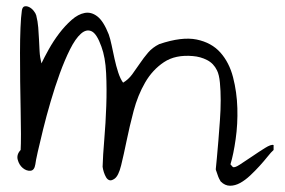

<svg xmlns="http://www.w3.org/2000/svg" viewBox="-20 -594 909 613"><path d="M684.6 -14.6Q682.6 -17.6 679.7 -23.4Q676.8 -29.3 674.8 -35.6Q672.9 -42 670.9 -46.9Q668.9 -51.8 668.9 -53.7Q669.9 -65.4 672.4 -89.8Q674.8 -114.3 677.2 -144.5Q679.7 -174.8 682.1 -209Q684.6 -243.2 684.6 -273.9Q684.6 -304.7 682.1 -330.1Q679.7 -355.5 672.9 -369.1Q662.1 -391.6 641.1 -402.3Q620.1 -413.1 595.7 -415Q540 -419.9 503.4 -395.5Q466.8 -371.1 443.4 -330.6Q419.9 -290 406.7 -240.2Q393.6 -190.4 384.3 -145Q375 -99.6 366.7 -65.9Q358.4 -32.2 345.7 -23.4Q335.9 -16.6 329.6 -18.6Q323.2 -20.5 318.8 -27.8Q314.5 -35.2 311.5 -44.4Q308.6 -53.7 307.6 -61.5Q308.6 -97.7 313 -149.4Q317.4 -201.2 319.3 -255.9Q321.3 -310.5 318.8 -360.8Q316.4 -411.1 303.7 -445.3Q289.1 -486.3 272.5 -494.1Q255.9 -502 238.3 -486.3Q220.7 -470.7 203.6 -436.5Q186.5 -402.3 170.9 -359.4Q155.3 -316.4 141.6 -269.5Q127.9 -222.7 117.7 -181.2Q107.4 -139.6 100.6 -109.4Q93.8 -79.1 92.8 -69.3Q89.8 -49.8 77.1 -48.8Q64.5 -47.9 52.7 -57.6Q41 -67.4 36.6 -84Q32.2 -100.6 45.9 -115.2Q46.9 -131.8 46.9 -166Q46.9 -200.2 45.9 -243.2Q44.9 -286.1 44.4 -334Q43.9 -381.8 43.9 -425.8Q43.9 -469.7 45.4 -505.4Q46.9 -541 49.8 -560.5Q51.8 -572.3 58.6 -573.7Q65.4 -575.2 73.2 -571.3Q81.1 -567.4 87.4 -559.6Q93.8 -551.8 95.7 -544.9Q100.6 -525.4 102.1 -506.3Q103.5 -487.3 104.5 -468.3Q105.5 -449.2 106.4 -430.2Q107.4 -411.1 112.3 -391.6Q121.1 -410.2 135.7 -436.5Q150.4 -462.9 168.9 -487.3Q187.5 -511.7 208.5 -530.3Q229.5 -548.8 250.5 -552.7Q271.5 -556.6 291 -541.5Q310.5 -526.4 327.1 -484.4Q332 -470.7 336.4 -449.7Q340.8 -428.7 345.7 -406.2Q350.6 -383.8 357.4 -362.8Q364.3 -341.8 373 -330.1Q389.6 -339.8 401.9 -356.4Q414.1 -373 426.3 -391.1Q438.5 -409.2 452.6 -425.8Q466.8 -442.4 488.3 -453.1Q560.5 -477.5 607.9 -467.8Q655.3 -458 683.6 -426.3Q711.9 -394.5 724.1 -347.2Q736.3 -299.8 737.8 -249Q739.3 -198.2 732.4 -149.9Q725.6 -101.6 715.8 -69.3L722.7 -61.5Q727.5 -56.6 745.6 -68.4Q763.7 -80.1 785.2 -94.7Q806.6 -109.4 826.2 -121.6Q845.7 -133.8 853.5 -130.9V-115.2Q845.7 -108.4 834.5 -94.2Q823.2 -80.1 809.1 -64.5Q794.9 -48.8 778.8 -33.7Q762.7 -18.6 746.6 -9.8Q730.5 -1 714.4 -1Q698.2 -1 684.6 -14.6Z"/></svg>

Font: Give You Glory
Style: Regular
Weight: 400
Designer: Kimberly Geswein
Foundry: Kimberly Geswein
Version: Version 1.002